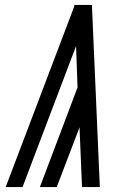

<svg xmlns="http://www.w3.org/2000/svg" viewBox="-20 -755 540 775"><path d="M311 0 301 -241 209 0H141L293 -402L287 -569L71 0H3L280 -730L279 -735H351L383 0Z"/></svg>

Font: Iosevka Fixed
Style: Italic
Weight: 400
Italic angle: -9°
Monospace: yes
Designer: Belleve Invis
Foundry: Belleve Invis
Version: Version 33.2.4